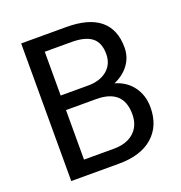

<svg xmlns="http://www.w3.org/2000/svg" viewBox="-128 -822 880 932"><g transform="rotate(-20 311.5 -355.5)"><path d="M82.5 0V-710.9H314.9Q430.7 -710.9 489 -663.1Q547.4 -615.2 547.4 -521.5Q547.4 -471.7 519 -433.3Q490.7 -395 441.9 -374Q499.5 -357.9 533 -312.7Q566.4 -267.6 566.4 -205.1Q566.4 -109.4 504.4 -54.7Q442.4 0 329.1 0ZM176.3 -332.5V-76.7H331.1Q396.5 -76.7 434.3 -110.6Q472.2 -144.5 472.2 -204.1Q472.2 -332.5 332.5 -332.5ZM176.3 -407.7H317.9Q379.4 -407.7 416.3 -438.5Q453.1 -469.2 453.1 -522Q453.1 -580.6 418.9 -607.2Q384.8 -633.8 314.9 -633.8H176.3Z"/></g></svg>

Font: f42100
Style: 7875512
Weight: 400
Designer: Google
Version: Version 2.137; 2017